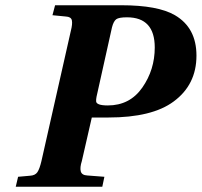

<svg xmlns="http://www.w3.org/2000/svg" viewBox="-20 -712 769 732"><path d="M40 0 49 -38 94 -42Q114 -43 122.5 -55.5Q131 -68 138 -98L250 -594Q257 -621 254 -634.5Q251 -648 231 -649L180 -654L190 -692H442Q582 -692 647 -654Q729 -606 729 -500Q729 -389 642 -325Q560 -264 393 -264H330L292 -98Q284 -73 288 -58.5Q292 -44 313 -43L378 -38L370 0ZM348 -343Q346 -333 346.5 -325.5Q347 -318 358 -314Q369 -310 391 -310Q475 -310 522.5 -378Q570 -446 570 -531Q570 -646 464 -646Q433 -646 423 -638.5Q413 -631 407 -608Z"/></svg>

Font: Lingua Franca
Style: Bold Italic
Weight: 700
Italic angle: -13°
Version: Version 1.19